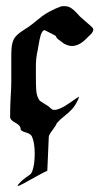

<svg xmlns="http://www.w3.org/2000/svg" viewBox="-20 -456 339 640"><path d="M243.2 -133.8Q243.2 -131.8 241.2 -126Q231.4 -104.5 220.2 -92.3Q209 -80.1 193.8 -68.4Q178.7 -56.6 168.9 -44.9Q168.9 -41 155.8 -23.4Q142.6 -5.9 142.6 0Q137.7 112.3 137.7 113.3Q126 118.2 102.5 131.3Q79.1 144.5 61 154.3Q43 164.1 39.1 164.1Q39.1 160.2 43.9 155.3Q54.7 143.6 64.9 136.7Q75.2 129.9 80.6 125.5Q85.9 121.1 88.9 110.4Q95.7 89.8 95.7 55.7Q95.7 20.5 86.9 0Q83 -9.8 65.9 -14.6Q48.8 -19.5 48.8 -25.4Q48.8 -38.1 31.2 -46.9Q13.7 -55.7 13.7 -66.4Q13.7 -102.5 15.6 -132.8Q17.6 -163.1 17.6 -183.6V-203.1V-260.7Q17.6 -285.2 18.6 -295.9Q20.5 -318.4 29.3 -330.6Q38.1 -342.8 59.1 -356Q80.1 -369.1 87.9 -376Q109.4 -393.6 119.6 -401.4Q129.9 -409.2 147 -418.5Q164.1 -427.7 183.6 -434.6Q186.5 -435.5 194.3 -435.5Q207 -435.5 216.3 -429.7Q225.6 -423.8 235.4 -413.1Q245.1 -402.3 247.1 -400.4L286.1 -366.2Q291 -361.3 291 -357.4Q291 -353.5 288.1 -348.6Q285.2 -343.8 281.7 -340.8Q278.3 -337.9 272.5 -332Q266.6 -326.2 264.6 -324.2Q242.2 -302.7 219.7 -302.7Q211.9 -302.7 204.1 -305.7Q196.3 -308.6 191.9 -311.5Q187.5 -314.5 181.6 -319.3L174.8 -324.2Q169.9 -328.1 168.5 -330.6Q167 -333 167 -334.5Q167 -335.9 158.7 -340.3Q150.4 -344.7 132.8 -353.5L128.9 -355.5Q125 -355.5 121.6 -351.1Q118.2 -346.7 115.7 -338.9Q113.3 -331.1 111.8 -323.2Q110.4 -315.4 108.4 -304.7Q106.4 -293.9 105.5 -288.1Q99.6 -262.7 99.6 -234.4V-204.1Q99.6 -174.8 100.6 -158.2Q101.6 -141.6 106 -131.8Q110.4 -122.1 113.3 -119.6Q116.2 -117.2 125.5 -111.8Q134.8 -106.4 141.6 -101.6Q143.6 -99.6 147.5 -96.2Q151.4 -92.8 153.8 -91.3Q156.2 -89.8 160.2 -89.8H162.1Q178.7 -89.8 210.4 -111.8Q242.2 -133.8 243.2 -133.8Z"/></svg>

Font: Isabella
Style: Medium
Weight: 500
Designer: John Stracke
Version: Version 001.202